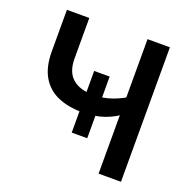

<svg xmlns="http://www.w3.org/2000/svg" viewBox="-129 -852 962 976"><g transform="rotate(20 352.0 -364.0)"><path d="M320.3 -264.6Q244.1 -264.6 187.7 -289.3Q131.3 -314 100.6 -366.7Q69.8 -419.4 69.8 -502.4V-727.5H190.9V-508.3Q190.9 -435.5 230.7 -401.1Q270.5 -366.7 341.3 -366.7Q397.9 -366.7 447 -384.8Q496.1 -402.8 536.1 -431.2V-336.9Q490.7 -300.8 438.7 -282.7Q386.7 -264.6 320.3 -264.6ZM505.9 0V-727.5H627V0ZM306.2 -149.4V-482.9H390.1V-149.4Z"/></g></svg>

Font: Inter Cardless
Style: Medium
Weight: 500
Designer: Rasmus Andersson
Foundry: rsms
Version: Version 4.001;git-9221beed3